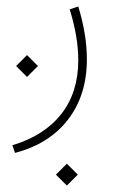

<svg xmlns="http://www.w3.org/2000/svg" viewBox="-20 -220 353 600"><path d="M189 291.5 223.1 325.7 189 359.9 154.8 325.7ZM64.5 -47.9 98.6 -13.7 64.5 20.5 30.3 -13.7ZM26.9 257.8 18.6 233.9Q118.2 204.1 171.4 136.5Q224.6 68.8 224.6 -31.7Q224.6 -104.5 197.8 -190.9L224.6 -199.7Q251.5 -111.8 251.5 -34.7Q251.5 77.1 192.6 153.6Q133.8 230 26.9 257.8Z"/></svg>

Font: Vazirmatn UI FD Thin
Style: Regular
Weight: 100
Designer: Saber Rastikerdar
Foundry: Saber Rastikerdar
Version: Version 33.003